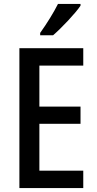

<svg xmlns="http://www.w3.org/2000/svg" viewBox="-20 -960 495 980"><path d="M391 -931V-940H276C254 -896 220 -841 185 -792V-780H251C295 -818 365 -892 391 -931ZM405 0V-89H181V-328H391V-416H181V-625H405V-714H79V0Z"/></svg>

Font: Noto Sans Gurmukhi UI Condensed Medium
Style: Regular
Weight: 500
Width: 3
Designer: Jelle Bosma - Monotype Design Team
Foundry: Monotype Imaging Inc.
Version: Version 2.004